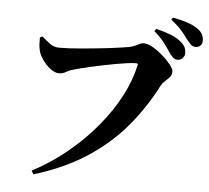

<svg xmlns="http://www.w3.org/2000/svg" viewBox="-59 -912 1119 1030"><g transform="rotate(5 500.5 -396.5)"><path d="M147 36Q248 -17 335 -89Q422 -161 490 -243Q558 -325 602.5 -410.5Q647 -496 664 -577Q666 -582 663.5 -584.5Q661 -587 656 -587Q638 -587 610.5 -583.5Q583 -580 549.5 -574Q516 -568 482 -561Q448 -554 416.5 -547Q385 -540 360 -533.5Q335 -527 321 -523Q304 -519 285.5 -508Q267 -497 249 -497Q225 -497 200.5 -516Q176 -535 158 -561Q140 -587 135 -608Q130 -629 129.5 -645Q129 -661 129 -680L143 -686Q166 -665 187.5 -649.5Q209 -634 236 -634Q258 -634 290 -635.5Q322 -637 360 -640.5Q398 -644 436.5 -648Q475 -652 510 -656Q545 -660 572 -664.5Q599 -669 613 -671Q636 -677 647 -682.5Q658 -688 666.5 -692.5Q675 -697 689 -697Q709 -697 736 -681.5Q763 -666 790 -642.5Q817 -619 835 -596Q853 -573 853 -559Q853 -541 842.5 -529Q832 -517 819 -506Q806 -495 797 -479Q735 -358 649.5 -256Q564 -154 444 -75Q324 4 158 55ZM874 -625Q861 -625 850.5 -634Q840 -643 828 -661Q815 -681 794.5 -708.5Q774 -736 738 -767L747 -780Q790 -770 826 -756Q862 -742 886 -720Q902 -706 907.5 -692.5Q913 -679 913 -664Q913 -648 902 -636.5Q891 -625 874 -625ZM965 -702Q950 -702 939.5 -712Q929 -722 914 -741Q902 -758 883 -781Q864 -804 823 -836L831 -848Q875 -840 909.5 -828.5Q944 -817 966 -801Q985 -788 993 -772.5Q1001 -757 1001 -739Q1001 -722 991.5 -712Q982 -702 965 -702Z"/></g></svg>

Font: Noto Serif HK ExtraLight ExtraBold
Style: Regular
Weight: 800
Version: Version 2.003-H1;hotconv 1.1.1;makeotfexe 2.6.0